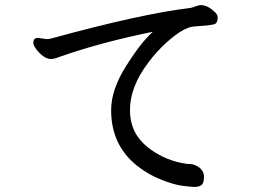

<svg xmlns="http://www.w3.org/2000/svg" viewBox="-20 -715 1040 755"><path d="M745 20Q730 20 696.5 15.5Q663 11 612.5 -9Q562 -29 518 -64Q417 -145 417 -282Q417 -362 475.5 -455Q534 -548 581 -590Q374 -548 213 -491Q194 -483 180 -483Q164 -483 148 -495.5Q132 -508 121.5 -523Q111 -538 111 -546Q111 -566 129 -566L165 -561Q169 -561 179 -563Q536 -661 730 -684Q739 -686 747.5 -689.5Q756 -693 768 -695Q796 -695 822 -670Q835 -660 836 -647Q836 -622 820 -619Q798 -614 744 -611Q701 -608 635 -548Q596 -513 564 -470Q491 -374 491 -282Q491 -191 562 -135Q617 -92 685 -76Q711 -70 727.5 -70Q744 -70 763 -56.5Q782 -43 782 -19Q782 6 772 13Q762 20 745 20Z"/></svg>

Font: LXGW WenKai Lite Medium
Style: Regular
Weight: 500
Designer: LXGW / Fontworks Inc.
Foundry: LXGW / Fontworks Inc.
Version: Version 1.511; March 25, 2025